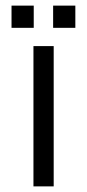

<svg xmlns="http://www.w3.org/2000/svg" viewBox="-20 -663 310 683"><path d="M99 0V-499H171V0ZM21 -564V-643H100V-564ZM169 -564V-643H248V-564Z"/></svg>

Font: Maven Pro
Style: Regular
Weight: 400
Designer: Joe Prince
Foundry: Joe Prince
Version: Version 2.103